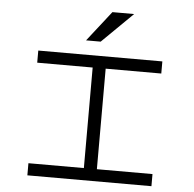

<svg xmlns="http://www.w3.org/2000/svg" viewBox="-61 -1012 1082 1073"><g transform="rotate(5 480.0 -475.0)"><path d="M828 0V-68H516V-632H828V-700H132V-632H443V-68H132V0ZM393 -780H475L648 -950H526Z"/></g></svg>

Font: altertype_V2
Style: Regular
Weight: 400
Designer: Simon Renaud
Version: Version 2.001;Glyphs 3.1.2 (3151)